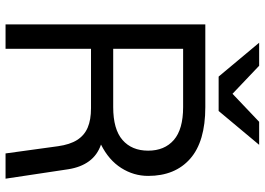

<svg xmlns="http://www.w3.org/2000/svg" viewBox="-151 -803 954 692"><g transform="rotate(90 326.0 -457.0)"><path d="M68 -720H366Q490 -720 552 -665.5Q614 -611 614 -514Q614 -462 585.5 -417Q557 -372 501 -344Q539 -331 561 -301Q583 -271 590 -226L624 0H533L507 -189Q501 -232 484.5 -258Q468 -284 440 -296Q412 -308 370 -308H156V0H68ZM523 -514Q523 -573 484.5 -606.5Q446 -640 366 -640H156V-388H366Q446 -388 484.5 -421.5Q523 -455 523 -514ZM134 -914H217L318 -818L419 -914H502L380 -768H256Z"/></g></svg>

Font: Aspekta Variable
Style: Regular
Weight: 400
Designer: Ivo Dolenc
Version: Version 2.100